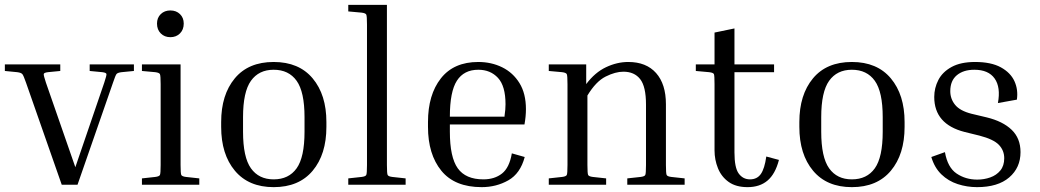

<svg xmlns="http://www.w3.org/2000/svg" viewBox="-22 -760 4278 790"><path d="M443 -420 297 0H232L85 -420Q75 -449 70 -455Q65 -461 49 -463L-2 -468V-495H226V-468L175 -463Q159 -461 158 -455.5Q157 -450 167 -420L288 -72L407 -420Q417 -450 416 -455.5Q415 -461 399 -463L347 -468V-495H529V-468L478 -463Q462 -461 457.5 -455.5Q453 -450 443 -420Z M679 -607Q655 -607 639.5 -622.5Q624 -638 624 -663Q624 -687 639.5 -702Q655 -717 679 -717Q703 -717 718.5 -702Q734 -687 734 -663Q734 -638 718.5 -622.5Q703 -607 679 -607ZM562 -468V-495H721V-81Q721 -46 724 -40Q727 -34 743 -32L798 -26V0H562V-26L617 -32Q633 -34 636 -40Q639 -46 639 -81V-414Q639 -449 636 -455Q633 -461 617 -463Z M1321 -258V-238Q1321 -125 1264.5 -57.5Q1208 10 1104 10Q1001 10 944.5 -57.5Q888 -125 888 -238V-258Q888 -370 944 -437.5Q1000 -505 1104 -505Q1208 -505 1264.5 -437.5Q1321 -370 1321 -258ZM1231 -278Q1231 -382 1198.5 -427.5Q1166 -473 1104 -473Q1043 -473 1010.5 -427.5Q978 -382 978 -278V-218Q978 -113 1010.5 -67.5Q1043 -22 1104 -22Q1166 -22 1198.5 -67.5Q1231 -113 1231 -218Z M1411 -713V-740H1570V-81Q1570 -46 1573 -40Q1576 -34 1592 -32L1647 -26V0H1411V-26L1466 -32Q1482 -34 1485 -40Q1488 -46 1488 -81V-659Q1488 -694 1485 -700Q1482 -706 1466 -708Z M2137 -114Q2119 -46 2069.5 -18Q2020 10 1960 10Q1849 10 1794 -57.5Q1739 -125 1739 -238V-258Q1739 -370 1792 -437.5Q1845 -505 1946 -505Q2000 -505 2044.5 -483Q2089 -461 2115.5 -418Q2142 -375 2142 -311Q2142 -281 2136 -248H1829V-218Q1829 -113 1861.5 -67.5Q1894 -22 1967 -22Q2013 -22 2043.5 -46Q2074 -70 2084 -129ZM1946 -473Q1887 -473 1858 -428Q1829 -383 1829 -280H2054V-283Q2056 -296 2057 -308.5Q2058 -321 2058 -331Q2058 -406 2027 -439.5Q1996 -473 1946 -473Z M2795 -26V0H2559V-26L2614 -32Q2630 -34 2633 -40Q2636 -46 2636 -81V-330Q2636 -404 2612 -434.5Q2588 -465 2543 -465Q2510 -465 2470 -445Q2430 -425 2395 -367V-81Q2395 -46 2398 -40Q2401 -34 2417 -32L2472 -26V0H2236V-26L2291 -32Q2307 -34 2310 -40Q2313 -46 2313 -81V-414Q2313 -449 2310 -455Q2307 -461 2291 -463L2236 -468V-495H2390V-414Q2426 -462 2471.5 -483.5Q2517 -505 2563 -505Q2637 -505 2677.5 -459.5Q2718 -414 2718 -331V-81Q2718 -46 2721 -40Q2724 -34 2740 -32Z M3183 -102Q3168 -44 3136 -17Q3104 10 3054 10Q3006 10 2976 -11.5Q2946 -33 2932 -68Q2918 -103 2918 -141V-414Q2918 -449 2915.5 -455Q2913 -461 2896 -463L2841 -468V-495H2918V-626L3000 -643V-495H3163V-463H3000V-133Q3000 -70 3017.5 -46Q3035 -22 3064 -22Q3093 -22 3108.5 -44Q3124 -66 3131 -116Z M3700 -258V-238Q3700 -125 3643.5 -57.5Q3587 10 3483 10Q3380 10 3323.5 -57.5Q3267 -125 3267 -238V-258Q3267 -370 3323 -437.5Q3379 -505 3483 -505Q3587 -505 3643.5 -437.5Q3700 -370 3700 -258ZM3610 -278Q3610 -382 3577.5 -427.5Q3545 -473 3483 -473Q3422 -473 3389.5 -427.5Q3357 -382 3357 -278V-218Q3357 -113 3389.5 -67.5Q3422 -22 3483 -22Q3545 -22 3577.5 -67.5Q3610 -113 3610 -218Z M4008 -202 3947 -217Q3822 -249 3822 -361Q3822 -398 3839 -431Q3856 -464 3893.5 -484.5Q3931 -505 3990 -505Q4056 -505 4096 -483Q4136 -461 4152 -426Q4168 -391 4162 -350L4084 -336Q4096 -401 4070.5 -437Q4045 -473 3987 -473Q3942 -473 3915 -450.5Q3888 -428 3888 -385Q3888 -353 3908 -328.5Q3928 -304 3975 -292L4038 -277Q4104 -261 4140.5 -226Q4177 -191 4177 -134Q4177 -70 4130.5 -30Q4084 10 3998 10Q3957 10 3918.5 -2.5Q3880 -15 3851.5 -42.5Q3823 -70 3810 -114L3866 -134Q3877 -71 3914 -46Q3951 -21 3999 -21Q4027 -21 4052.5 -30Q4078 -39 4094 -58.5Q4110 -78 4110 -109Q4110 -141 4088 -164Q4066 -187 4008 -202Z"/></svg>

Font: Inria Serif
Style: Regular
Weight: 400
Designer: Black Foundry Team
Foundry: Black Foundry
Version: Version 1.000; ttfautohint (v1.8.3)